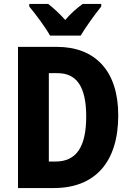

<svg xmlns="http://www.w3.org/2000/svg" viewBox="-20 -951 664 971"><path d="M233 -771H388C412 -812 461 -880 492 -918V-931H398C371 -911 340 -886 310 -850C280 -884 249 -911 224 -931H128V-918C159 -881 212 -810 233 -771ZM578 -368C578 -593 461 -714 267 -714H71V0H252C460 0 578 -130 578 -368ZM416 -362C416 -209 367 -134 260 -134H227V-581H271C366 -581 416 -515 416 -362Z"/></svg>

Font: Noto Sans Gurmukhi Condensed ExtraBold
Style: Regular
Weight: 800
Width: 3
Designer: Jelle Bosma - Monotype Design Team
Foundry: Monotype Imaging Inc.
Version: Version 2.004